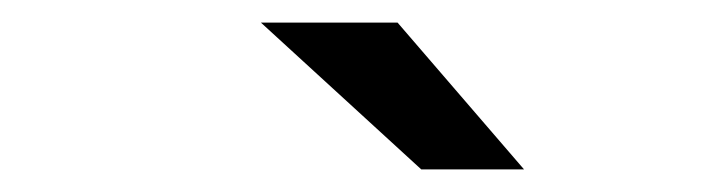

<svg xmlns="http://www.w3.org/2000/svg" viewBox="-20 -757 640 170"><path d="M353 -607 211 -737H332L444 -607Z"/></svg>

Font: Montserrat Thin Medium
Style: Italic
Weight: 500
Italic angle: -11.3°
Version: Version 9.000